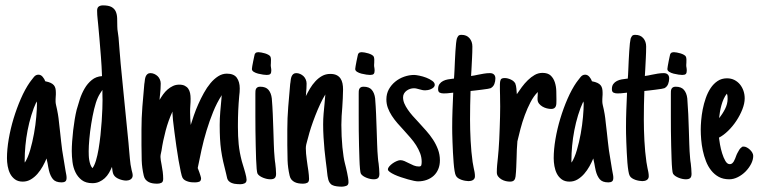

<svg xmlns="http://www.w3.org/2000/svg" viewBox="-20 -678 2864 725"><path d="M231.4 -6.3Q231.4 3.4 226.6 7.1Q221.7 10.7 212.9 10.7Q189.9 10.7 179.9 -1.5Q169.9 -13.7 165 -33.7Q163.6 -40.5 162.1 -47.6Q160.6 -54.7 159.7 -61.5Q158.7 -67.9 157.7 -70.3Q156.7 -72.8 155.8 -79.6Q149.9 -65.4 141.4 -50Q132.8 -34.7 121.6 -21.7Q110.4 -8.8 96.4 -0.5Q82.5 7.8 65.9 7.8Q48.3 7.8 36.6 -0.7Q24.9 -9.3 18.3 -22.2Q11.7 -35.2 9 -50.8Q6.3 -66.4 6.3 -80.6Q6.3 -113.8 12.9 -152.6Q19.5 -191.4 31.2 -230.2Q43 -269 58.6 -304.9Q74.2 -340.8 92.8 -367.7V-367.2L95.7 -371.6Q101.1 -378.9 108.2 -387.5Q115.2 -396 125 -396Q134.3 -396 141.1 -387.9Q147.9 -379.9 150.9 -371.1Q163.6 -368.7 171.4 -365Q179.2 -361.3 183.6 -356Q188 -350.6 189.5 -343.5Q190.9 -336.4 190.9 -328.1Q190.9 -324.7 190.9 -320.8Q190.9 -316.9 190.4 -313Q189.9 -309.1 189.9 -303.7Q189.9 -298.3 189.9 -293.9Q189.9 -289.1 191.7 -281.2Q193.4 -273.4 195.3 -265.1L198.7 -247.1Q201.2 -232.9 202.9 -214.8Q204.6 -196.8 207 -178.7Q209 -160.2 210.9 -142.8Q212.9 -125.5 214.8 -110.8L226.6 -38.6L228 -30.3Q229 -23.9 230.2 -18.6Q231.4 -13.2 231.4 -6.3ZM119.6 -287.1Q119.6 -288.1 119.1 -290.3Q118.7 -292.5 118.2 -294.9Q106.9 -271 98.4 -242.9Q89.8 -214.8 84.2 -185.8Q78.6 -156.7 75.9 -127.7Q73.2 -98.6 73.2 -72.8Q73.2 -70.3 73.2 -68.4Q73.2 -66.4 73.7 -64.5V-64Q85.4 -82 94 -111.6Q102.5 -141.1 108.4 -173.6Q114.3 -206.1 116.9 -236.6Q119.6 -267.1 119.6 -287.1Z M481 -15.1Q481 -9.8 478.5 -6.1Q476.1 -2.4 472.4 -0.2Q468.8 2 464.6 2.9Q460.4 3.9 456.5 3.9Q450.7 3.9 443.8 2.4Q437 1 430.2 -1.7Q423.3 -4.4 417.7 -8.5Q412.1 -12.7 409.2 -18.1Q406.2 -23.4 405 -31.5Q403.8 -39.6 402.8 -47.9Q397.9 -36.1 391.4 -24.9Q384.8 -13.7 375.5 -5.1Q366.2 3.4 354.7 8.5Q343.3 13.7 329.1 13.7Q304.2 13.7 288.8 2Q273.4 -9.8 264.9 -27.6Q256.3 -45.4 253.7 -66.7Q251 -87.9 251 -107.4Q251 -123.5 252.4 -144Q253.9 -164.6 256.3 -186Q258.8 -207.5 262.2 -227.8Q265.6 -248 269.5 -263.7Q274.4 -281.7 281.5 -303.5Q288.6 -325.2 299.6 -344Q310.5 -362.8 326.7 -376Q342.8 -389.2 365.2 -390.6Q363.8 -430.2 361.1 -463.6Q358.4 -497.1 355.5 -532.2L350.6 -586.4L348.6 -606Q347.7 -613.8 347.2 -621.8Q346.7 -629.9 346.7 -637.7Q346.7 -648.9 352.8 -653.3Q358.9 -657.7 368.7 -657.7Q390.1 -657.7 401.4 -651.4Q412.6 -645 417.2 -634.3Q421.9 -623.5 422.4 -609.1Q422.9 -594.7 422.9 -578.1Q422.9 -567.4 425.3 -553.7L427.7 -535.6L431.6 -485.8Q432.6 -474.1 433.6 -462.4Q434.6 -450.7 435.5 -439L445.8 -334L465.3 -137.7L466.8 -119.6Q468.8 -99.6 470.5 -78.1Q472.2 -56.6 477.1 -35.6Q478.5 -30.3 479.7 -25.4Q481 -20.5 481 -15.1ZM367.2 -300.8Q367.2 -306.2 366.9 -312.7Q366.7 -319.3 366.7 -325.2V-338.4Q363.3 -333.5 357.9 -325Q352.5 -316.4 349.6 -309.6Q341.8 -292.5 335.4 -265.9Q329.1 -239.3 324.5 -210.2Q319.8 -181.2 317.4 -153.6Q314.9 -126 314.9 -107.4Q314.9 -100.6 315.2 -91.8Q315.4 -83 316.9 -74Q318.4 -64.9 321.3 -56.6Q324.2 -48.3 329.1 -43Q336.4 -52.2 342.3 -71.5Q348.1 -90.8 352.3 -115.5Q356.4 -140.1 359.4 -167.5Q362.3 -194.8 364 -220.5Q365.7 -246.1 366.5 -267.3Q367.2 -288.6 367.2 -300.8Z M596.2 -2.4Q596.2 8.8 589.6 12.2Q583 15.6 573.7 15.6Q565.4 15.6 557.4 14.4Q549.3 13.2 542.2 9.8Q535.2 6.3 530 0.5Q524.9 -5.4 522.9 -14.6Q516.1 -43.9 515.1 -72Q514.2 -100.1 514.2 -129.9V-189.9Q514.2 -231 517.6 -275.1Q521 -319.3 524.9 -360.4Q524.9 -361.8 525.4 -363.8Q525.9 -365.7 525.9 -366.7Q526.4 -372.1 527.3 -378.4Q528.3 -384.8 530.5 -389.9Q532.7 -395 536.9 -398.4Q541 -401.9 547.9 -401.9Q555.7 -401.9 562.7 -398.7Q569.8 -395.5 575.2 -390.4Q580.6 -385.3 583.7 -377.9Q586.9 -370.6 586.9 -362.8Q586.9 -353 586.2 -342.5Q585.4 -332 584.5 -322.3Q583.5 -315.4 583.3 -312Q583 -308.6 582.5 -300.8Q588.4 -311 595.9 -321.5Q603.5 -332 612.8 -340.1Q622.1 -348.1 633.1 -353.3Q644 -358.4 656.7 -358.4Q669.4 -358.4 677.7 -354.2Q686 -350.1 690.9 -343Q695.8 -335.9 697.8 -326.2Q699.7 -316.4 699.7 -305.7Q699.7 -298.8 699.5 -292.5Q699.2 -286.1 698.7 -279.8Q698.2 -273.4 698 -267.3Q697.8 -261.2 697.8 -254.4Q697.8 -241.7 698.5 -230.2Q699.2 -218.8 700.2 -206.1Q705.1 -222.2 712.2 -242.7Q719.2 -263.2 728.8 -284.7Q738.3 -306.2 749.8 -326.9Q761.2 -347.7 774.7 -363.8Q788.1 -379.9 803.7 -389.9Q819.3 -399.9 836.4 -399.9Q863.3 -399.9 874.3 -384.3Q885.3 -368.7 885.3 -344.2Q885.3 -337.4 884.8 -329.8Q884.3 -322.3 883.3 -315.4Q880.9 -289.1 879.6 -261.2Q878.4 -233.4 878.4 -207V-197.8Q878.4 -163.6 881.3 -133.3Q884.3 -103 893.1 -69.3L897 -56.2Q898.9 -49.3 901.6 -41Q904.3 -32.7 906.2 -24.9Q908.2 -17.1 909.7 -10.3Q911.1 -3.4 911.1 0.5Q911.1 10.7 903.8 14.2Q896.5 17.6 888.7 17.6Q883.8 17.6 877.4 17.3Q871.1 17.1 865 15.9Q858.9 14.6 853.3 12.2Q847.7 9.8 844.2 5.9V6.3Q839.8 2 837.9 -4.4Q835.9 -10.7 835 -17.1L834 -21.5Q827.1 -47.9 822.5 -68.8Q817.9 -89.8 814.9 -110.8Q812 -131.8 810.8 -154.3Q809.6 -176.8 809.6 -206.1Q809.6 -231 811.8 -256.8Q814 -282.7 816.4 -307.6Q816.4 -310.1 816.7 -313.2Q816.9 -316.4 817.4 -318.8Q798.8 -290 784.9 -255.6Q771 -221.2 760 -185.1Q749 -148.9 741 -112.5Q732.9 -76.2 726.6 -43.5Q726.6 -43 728.8 -37.8Q731 -32.7 733.2 -26.1Q735.4 -19.5 737.3 -13.4Q739.3 -7.3 739.3 -5.4Q739.3 5.9 731.9 8.3Q724.6 10.7 716.8 10.7Q710.9 10.7 704.1 10.3Q697.3 9.8 690.7 7.8Q684.1 5.9 678.5 2.7Q672.9 -0.5 669.4 -6.3Q666.5 -11.2 662.6 -29.5Q658.7 -47.9 654.3 -72.5Q649.9 -97.2 646 -125.5Q642.1 -153.8 638.7 -179.2Q635.3 -204.6 633.3 -223.6Q631.3 -242.7 631.3 -249.5V-256.8Q615.7 -223.1 605.5 -184.6Q595.2 -146 589.8 -108.9L587.9 -100.1Q586.9 -96.2 586.4 -92.5Q585.9 -88.9 585.9 -85.4Q585.9 -80.1 587.2 -72.3Q588.4 -64.5 590.3 -55.2Q592.8 -42.5 594.5 -29.1Q596.2 -15.6 596.2 -2.4Z M1004.4 -410.6Q1004.4 -402.3 1000.7 -398.7Q997.1 -395 987.3 -395Q982.9 -395 973.6 -396.2Q964.4 -397.5 954.8 -399.9Q945.3 -402.3 938.2 -406.7Q931.2 -411.1 931.2 -417.5Q931.2 -419.4 932.6 -428.5Q934.1 -437.5 936.3 -447.8Q938.5 -458 940.2 -466.3Q941.9 -474.6 942.9 -475.6V-475.1Q945.3 -479 948.7 -480Q952.1 -481 955.6 -481Q960 -481 967 -479.7Q974.1 -478.5 981.2 -476.3Q988.3 -474.1 994.1 -470.7Q1000 -467.3 1001.5 -463.4Q1002.9 -459.5 1003.2 -452.9Q1003.4 -446.3 1002.9 -440.9Q1002.9 -439 1002.7 -436.3Q1002.4 -433.6 1002.4 -432.1Q1002.4 -429.7 1002.7 -427.2Q1002.9 -424.8 1003.4 -422.4Q1003.9 -419.9 1004.2 -417Q1004.4 -414.1 1004.4 -410.6ZM1022.5 -21.5Q1022.5 -10.3 1017.3 -5.6Q1012.2 -1 1001 -1Q995.1 -1 988 -2.4Q981 -3.9 974.1 -6.6Q967.3 -9.3 961.4 -13.2Q955.6 -17.1 952.6 -22Q950.7 -24.9 949.2 -40Q947.8 -55.2 947 -77.6Q946.3 -100.1 945.6 -127.9Q944.8 -155.8 944.6 -184.1Q944.3 -212.4 944.3 -239.3Q944.3 -266.1 944.3 -286.1V-323.7Q944.3 -328.6 944.6 -333.5Q944.8 -338.4 946.5 -342Q948.2 -345.7 951.9 -348.1Q955.6 -350.6 962.4 -350.6Q983.9 -350.6 993.9 -338.6Q1003.9 -326.7 1006.3 -306.6Q1008.8 -276.9 1010 -247.3Q1011.2 -217.8 1012.2 -187.5Q1013.2 -160.2 1013.9 -133.5Q1014.6 -106.9 1017.1 -80.6Q1017.6 -75.2 1018.1 -70.3Q1018.6 -65.4 1019.5 -60.5Q1020.5 -50.8 1021.5 -41.3Q1022.5 -31.7 1022.5 -21.5Z M1147 -2.4Q1147 8.8 1140.4 12.2Q1133.8 15.6 1124.5 15.6Q1116.2 15.6 1108.2 14.4Q1100.1 13.2 1093 9.8Q1085.9 6.3 1080.8 0.5Q1075.7 -5.4 1073.7 -14.6Q1066.9 -43.9 1065.9 -72Q1064.9 -100.1 1064.9 -129.9V-189.9Q1064.9 -231 1068.4 -275.1Q1071.8 -319.3 1075.7 -360.4Q1075.7 -361.8 1076.2 -363.8Q1076.7 -365.7 1076.7 -366.7Q1077.1 -372.1 1078.1 -378.4Q1079.1 -384.8 1081.3 -389.9Q1083.5 -395 1087.6 -398.4Q1091.8 -401.9 1098.6 -401.9Q1106.4 -401.9 1113.5 -398.7Q1120.6 -395.5 1126 -390.4Q1131.3 -385.3 1134.5 -377.9Q1137.7 -370.6 1137.7 -362.8Q1137.7 -354.5 1137.2 -344.5Q1136.7 -334.5 1135.7 -325.7Q1135.7 -323.2 1135.5 -320.3Q1135.3 -317.4 1134.8 -314.9Q1141.6 -328.6 1150.4 -343.5Q1159.2 -358.4 1170.7 -370.8Q1182.1 -383.3 1196 -391.1Q1210 -398.9 1227.1 -398.9Q1241.2 -398.9 1250.5 -394.5Q1259.8 -390.1 1265.4 -382.1Q1271 -374 1273.2 -363.3Q1275.4 -352.5 1275.4 -340.3Q1275.4 -323.7 1274.4 -306.9Q1273.4 -290 1272.5 -273.4Q1271 -256.3 1270 -239.7Q1269 -223.1 1269 -206.1Q1269 -185.5 1270 -163.8Q1271 -142.1 1272.9 -122.3Q1274.9 -102.5 1277.3 -86.7Q1279.8 -70.8 1282.2 -62Q1284.2 -54.7 1286.4 -45.2Q1288.6 -35.6 1290.8 -25.6Q1293 -15.6 1294.4 -6.3Q1295.9 2.9 1295.9 10.3Q1295.9 21 1287.4 23.9Q1278.8 26.9 1270.5 26.9Q1262.2 26.9 1251.7 25.6Q1241.2 24.4 1232.9 20Q1222.7 12.7 1219.5 -0.5Q1216.3 -13.7 1215.3 -26.4L1213.9 -39.6Q1212.4 -51.3 1210 -70.3Q1207.5 -89.4 1205.3 -112.3Q1203.1 -135.3 1201.7 -159.9Q1200.2 -184.6 1200.2 -208Q1200.2 -229 1201.9 -248.5Q1203.6 -268.1 1205.6 -288.1Q1206.5 -298.3 1207 -304.7Q1207.5 -311 1208.5 -321.3Q1198.7 -305.7 1189 -284.7Q1179.2 -263.7 1170.4 -241Q1161.6 -218.3 1154.5 -196.8Q1147.5 -175.3 1143.6 -159.2L1140.6 -148.4Q1138.2 -140.6 1136.5 -132.8Q1134.8 -125 1134.8 -118.2Q1134.8 -109.4 1135.7 -97.9Q1136.7 -86.4 1138.2 -76.2Q1139.6 -64 1141.6 -51.3Q1141.6 -50.3 1142.6 -44.9Q1143.6 -39.6 1144.5 -32.2Q1145.5 -24.9 1146.2 -16.8Q1147 -8.8 1147 -2.4Z M1394.5 -410.6Q1394.5 -402.3 1390.9 -398.7Q1387.2 -395 1377.4 -395Q1373 -395 1363.8 -396.2Q1354.5 -397.5 1345 -399.9Q1335.4 -402.3 1328.4 -406.7Q1321.3 -411.1 1321.3 -417.5Q1321.3 -419.4 1322.8 -428.5Q1324.2 -437.5 1326.4 -447.8Q1328.6 -458 1330.3 -466.3Q1332 -474.6 1333 -475.6V-475.1Q1335.4 -479 1338.9 -480Q1342.3 -481 1345.7 -481Q1350.1 -481 1357.2 -479.7Q1364.3 -478.5 1371.3 -476.3Q1378.4 -474.1 1384.3 -470.7Q1390.1 -467.3 1391.6 -463.4Q1393.1 -459.5 1393.3 -452.9Q1393.6 -446.3 1393.1 -440.9Q1393.1 -439 1392.8 -436.3Q1392.6 -433.6 1392.6 -432.1Q1392.6 -429.7 1392.8 -427.2Q1393.1 -424.8 1393.6 -422.4Q1394 -419.9 1394.3 -417Q1394.5 -414.1 1394.5 -410.6ZM1412.6 -21.5Q1412.6 -10.3 1407.5 -5.6Q1402.3 -1 1391.1 -1Q1385.3 -1 1378.2 -2.4Q1371.1 -3.9 1364.3 -6.6Q1357.4 -9.3 1351.6 -13.2Q1345.7 -17.1 1342.8 -22Q1340.8 -24.9 1339.4 -40Q1337.9 -55.2 1337.2 -77.6Q1336.4 -100.1 1335.7 -127.9Q1335 -155.8 1334.7 -184.1Q1334.5 -212.4 1334.5 -239.3Q1334.5 -266.1 1334.5 -286.1V-323.7Q1334.5 -328.6 1334.7 -333.5Q1335 -338.4 1336.7 -342Q1338.4 -345.7 1342 -348.1Q1345.7 -350.6 1352.5 -350.6Q1374 -350.6 1384 -338.6Q1394 -326.7 1396.5 -306.6Q1398.9 -276.9 1400.1 -247.3Q1401.4 -217.8 1402.3 -187.5Q1403.3 -160.2 1404.1 -133.5Q1404.8 -106.9 1407.2 -80.6Q1407.7 -75.2 1408.2 -70.3Q1408.7 -65.4 1409.7 -60.5Q1410.6 -50.8 1411.6 -41.3Q1412.6 -31.7 1412.6 -21.5Z M1621.6 -357.9Q1621.6 -352.1 1617.4 -348.1Q1613.3 -344.2 1607.4 -341.6Q1601.6 -338.9 1595.5 -337.9Q1589.4 -336.9 1585.4 -336.9Q1579.6 -336.9 1574.2 -338.1Q1568.8 -339.4 1563.5 -340.8Q1558.1 -342.3 1553.2 -343.5Q1548.3 -344.7 1543 -344.7Q1535.6 -344.7 1528.3 -342.3Q1521 -339.8 1515.1 -335.4Q1509.3 -331.1 1505.6 -324.7Q1502 -318.4 1502 -310.5Q1502 -298.8 1506.8 -287.4Q1511.7 -275.9 1519.8 -264.2Q1527.8 -252.4 1538.3 -240.5Q1548.8 -228.5 1560.5 -216.3Q1574.7 -200.7 1589.1 -184.6Q1603.5 -168.5 1615 -150.9Q1626.5 -133.3 1633.8 -113.8Q1641.1 -94.2 1641.1 -72.8Q1641.1 -54.2 1635 -39.6Q1628.9 -24.9 1617.9 -14.6Q1606.9 -4.4 1591.6 1.2Q1576.2 6.8 1558.1 6.8Q1553.2 6.8 1543.2 4.9Q1533.2 2.9 1520.5 -0.7Q1507.8 -4.4 1494.4 -8.8Q1481 -13.2 1470 -18.3Q1459 -23.4 1451.9 -28.6Q1444.8 -33.7 1444.8 -38.1Q1444.8 -43.9 1450.2 -50Q1455.6 -56.2 1462.9 -61.3Q1470.2 -66.4 1478.3 -69.8Q1486.3 -73.2 1491.7 -73.2Q1499 -73.2 1507.1 -69.8Q1515.1 -66.4 1523.4 -62Q1532.7 -57.1 1542.2 -53.2Q1551.8 -49.3 1562 -49.3Q1569.8 -49.3 1571 -54.7Q1572.3 -60.1 1572.3 -66.9Q1572.3 -84 1566.4 -99.4Q1560.5 -114.7 1551.3 -129.4Q1542 -144 1529.8 -158Q1517.6 -171.9 1505.4 -185.5Q1492.7 -199.2 1480.7 -212.9Q1468.8 -226.6 1459.5 -241Q1450.2 -255.4 1444.6 -270.5Q1439 -285.6 1439 -302.7Q1439 -323.7 1448.2 -340.6Q1457.5 -357.4 1472.4 -369.6Q1487.3 -381.8 1506.1 -388.4Q1524.9 -395 1543.9 -395Q1550.3 -395 1563.5 -392.3Q1576.7 -389.6 1589.4 -384.8Q1602.1 -379.9 1611.8 -373Q1621.6 -366.2 1621.6 -357.9Z M1773.4 -12.2Q1773.4 -6.8 1771 -3.2Q1768.6 0.5 1764.9 2.4Q1761.2 4.4 1757.1 5.1Q1752.9 5.9 1749 5.9Q1743.7 5.9 1736.6 4.6Q1729.5 3.4 1722.7 1Q1715.8 -1.5 1710.2 -5.1Q1704.6 -8.8 1701.7 -14.2Q1698.7 -19 1696.5 -32.5Q1694.3 -45.9 1692.9 -63.7Q1691.4 -81.5 1690.4 -101.8Q1689.5 -122.1 1688.7 -140.6Q1688 -159.2 1687.7 -174.1Q1687.5 -189 1687.5 -196.3Q1687.5 -230.5 1688.7 -262.5Q1689.9 -294.4 1691.4 -328.1Q1689 -328.1 1686.5 -327.6Q1684.1 -327.1 1681.6 -327.1Q1675.3 -326.2 1668.7 -325.7Q1662.1 -325.2 1655.3 -325.2Q1647 -325.2 1640.6 -328.1Q1634.3 -331.1 1634.3 -341.3Q1634.3 -353.5 1639.6 -360.8Q1645 -368.2 1653.3 -372.3Q1661.6 -376.5 1671.4 -378.2Q1681.2 -379.9 1690.4 -380.9Q1691.9 -380.9 1692.4 -381.1Q1692.9 -381.3 1694.3 -381.3Q1694.8 -387.2 1695.3 -395.8Q1695.8 -404.3 1696.3 -414.6Q1696.8 -430.7 1697.8 -449Q1698.7 -467.3 1699.7 -484.1Q1700.7 -501 1702.1 -513.9Q1703.6 -526.9 1705.1 -532.2Q1707.5 -538.6 1710.7 -542.5Q1713.9 -546.4 1722.7 -546.4Q1742.2 -546.4 1752.9 -533.7Q1763.7 -521 1763.7 -502.4Q1763.7 -481 1762.5 -459.5Q1761.2 -438 1760.3 -416L1758.8 -391.1Q1771 -392.6 1783.2 -395.5Q1794.9 -397.9 1806.9 -399.9Q1818.8 -401.9 1830.1 -401.9Q1839.8 -401.9 1845.2 -396.7Q1850.6 -391.6 1850.6 -381.8Q1850.6 -371.1 1846.7 -360.8Q1842.8 -350.6 1833 -345.2H1833.5Q1831.5 -344.2 1821.8 -342.5Q1812 -340.8 1799.6 -339.4Q1787.1 -337.9 1775.1 -336.4Q1763.2 -335 1757.3 -334.5H1756.8Q1755.9 -307.1 1755.4 -280.5Q1754.9 -253.9 1754.9 -226.6Q1754.9 -189 1757.1 -146.7Q1759.3 -104.5 1764.6 -66.4L1768.6 -44.4Q1770.5 -36.1 1772 -28.1Q1773.4 -20 1773.4 -12.2Z M1905.8 7.8Q1898.4 7.8 1889.9 5.9Q1881.3 3.9 1873.8 -0.5Q1866.2 -4.9 1861.1 -11.5Q1856 -18.1 1856 -27.3Q1856 -41 1857.2 -54.4Q1858.4 -67.9 1859.9 -81.1V-80.6L1862.8 -113.3Q1864.3 -130.9 1865.2 -151.9Q1866.2 -172.9 1866.9 -194.6Q1867.7 -216.3 1868.2 -237.3Q1868.7 -258.3 1868.7 -275.9Q1868.7 -286.1 1868.4 -296.6Q1868.2 -307.1 1868.2 -317.9Q1867.7 -327.1 1867.7 -338.6Q1867.7 -350.1 1867.7 -359.9Q1867.7 -370.1 1870.4 -376.7Q1873 -383.3 1885.7 -383.3Q1897 -383.3 1909.4 -377.4Q1921.9 -371.6 1926.8 -360.8H1926.3Q1928.7 -355.5 1929.9 -343.5Q1931.2 -331.5 1931.6 -322.3Q1939.9 -335 1950.4 -349.1Q1960.9 -363.3 1973.1 -375.2Q1985.4 -387.2 1999 -395Q2012.7 -402.8 2028.3 -402.8Q2048.8 -402.8 2059.6 -392.6Q2070.3 -382.3 2075.2 -366.9Q2080.1 -351.6 2080.6 -334.2Q2081.1 -316.9 2081.1 -302.7V-298.8Q2081.1 -293 2080.8 -287.4Q2080.6 -281.7 2078.9 -277.1Q2077.1 -272.5 2073 -269.5Q2068.8 -266.6 2061.5 -266.6Q2053.7 -266.6 2044.9 -268.8Q2036.1 -271 2028.6 -275.4Q2021 -279.8 2015.6 -286.4Q2010.3 -293 2009.8 -301.8Q2009.8 -305.7 2009.8 -309.6Q2009.8 -313.5 2010.3 -317.4Q2010.3 -319.8 2010.5 -323.5Q2010.7 -327.1 2010.7 -330.6Q1995.1 -314.9 1983.2 -292Q1971.2 -269 1961.7 -243.2Q1952.1 -217.3 1945.3 -191.2Q1938.5 -165 1933.6 -144V-142.6Q1932.1 -127.4 1931.6 -112.8Q1931.2 -98.1 1930.7 -82.5Q1930.2 -64.9 1929.4 -46.9Q1928.7 -28.8 1926.8 -11.7Q1925.8 -2.4 1921.1 2.7Q1916.5 7.8 1905.8 7.8Z M2295.9 -6.3Q2295.9 3.4 2291 7.1Q2286.1 10.7 2277.3 10.7Q2254.4 10.7 2244.4 -1.5Q2234.4 -13.7 2229.5 -33.7Q2228 -40.5 2226.6 -47.6Q2225.1 -54.7 2224.1 -61.5Q2223.1 -67.9 2222.2 -70.3Q2221.2 -72.8 2220.2 -79.6Q2214.4 -65.4 2205.8 -50Q2197.3 -34.7 2186 -21.7Q2174.8 -8.8 2160.9 -0.5Q2147 7.8 2130.4 7.8Q2112.8 7.8 2101.1 -0.7Q2089.4 -9.3 2082.8 -22.2Q2076.2 -35.2 2073.5 -50.8Q2070.8 -66.4 2070.8 -80.6Q2070.8 -113.8 2077.4 -152.6Q2084 -191.4 2095.7 -230.2Q2107.4 -269 2123 -304.9Q2138.7 -340.8 2157.2 -367.7V-367.2L2160.2 -371.6Q2165.5 -378.9 2172.6 -387.5Q2179.7 -396 2189.5 -396Q2198.7 -396 2205.6 -387.9Q2212.4 -379.9 2215.3 -371.1Q2228 -368.7 2235.8 -365Q2243.7 -361.3 2248 -356Q2252.4 -350.6 2253.9 -343.5Q2255.4 -336.4 2255.4 -328.1Q2255.4 -324.7 2255.4 -320.8Q2255.4 -316.9 2254.9 -313Q2254.4 -309.1 2254.4 -303.7Q2254.4 -298.3 2254.4 -293.9Q2254.4 -289.1 2256.1 -281.2Q2257.8 -273.4 2259.8 -265.1L2263.2 -247.1Q2265.6 -232.9 2267.3 -214.8Q2269 -196.8 2271.5 -178.7Q2273.4 -160.2 2275.4 -142.8Q2277.3 -125.5 2279.3 -110.8L2291 -38.6L2292.5 -30.3Q2293.5 -23.9 2294.7 -18.6Q2295.9 -13.2 2295.9 -6.3ZM2184.1 -287.1Q2184.1 -288.1 2183.6 -290.3Q2183.1 -292.5 2182.6 -294.9Q2171.4 -271 2162.8 -242.9Q2154.3 -214.8 2148.7 -185.8Q2143.1 -156.7 2140.4 -127.7Q2137.7 -98.6 2137.7 -72.8Q2137.7 -70.3 2137.7 -68.4Q2137.7 -66.4 2138.2 -64.5V-64Q2149.9 -82 2158.4 -111.6Q2167 -141.1 2172.9 -173.6Q2178.7 -206.1 2181.4 -236.6Q2184.1 -267.1 2184.1 -287.1Z M2429.7 -12.2Q2429.7 -6.8 2427.2 -3.2Q2424.8 0.5 2421.1 2.4Q2417.5 4.4 2413.3 5.1Q2409.2 5.9 2405.3 5.9Q2399.9 5.9 2392.8 4.6Q2385.7 3.4 2378.9 1Q2372.1 -1.5 2366.5 -5.1Q2360.8 -8.8 2357.9 -14.2Q2355 -19 2352.8 -32.5Q2350.6 -45.9 2349.1 -63.7Q2347.7 -81.5 2346.7 -101.8Q2345.7 -122.1 2345 -140.6Q2344.2 -159.2 2344 -174.1Q2343.8 -189 2343.8 -196.3Q2343.8 -230.5 2345 -262.5Q2346.2 -294.4 2347.7 -328.1Q2345.2 -328.1 2342.8 -327.6Q2340.3 -327.1 2337.9 -327.1Q2331.5 -326.2 2325 -325.7Q2318.4 -325.2 2311.5 -325.2Q2303.2 -325.2 2296.9 -328.1Q2290.5 -331.1 2290.5 -341.3Q2290.5 -353.5 2295.9 -360.8Q2301.3 -368.2 2309.6 -372.3Q2317.9 -376.5 2327.6 -378.2Q2337.4 -379.9 2346.7 -380.9Q2348.1 -380.9 2348.6 -381.1Q2349.1 -381.3 2350.6 -381.3Q2351.1 -387.2 2351.6 -395.8Q2352.1 -404.3 2352.5 -414.6Q2353 -430.7 2354 -449Q2355 -467.3 2356 -484.1Q2356.9 -501 2358.4 -513.9Q2359.9 -526.9 2361.3 -532.2Q2363.8 -538.6 2366.9 -542.5Q2370.1 -546.4 2378.9 -546.4Q2398.4 -546.4 2409.2 -533.7Q2419.9 -521 2419.9 -502.4Q2419.9 -481 2418.7 -459.5Q2417.5 -438 2416.5 -416L2415 -391.1Q2427.2 -392.6 2439.5 -395.5Q2451.2 -397.9 2463.1 -399.9Q2475.1 -401.9 2486.3 -401.9Q2496.1 -401.9 2501.5 -396.7Q2506.8 -391.6 2506.8 -381.8Q2506.8 -371.1 2502.9 -360.8Q2499 -350.6 2489.3 -345.2H2489.7Q2487.8 -344.2 2478 -342.5Q2468.3 -340.8 2455.8 -339.4Q2443.4 -337.9 2431.4 -336.4Q2419.4 -335 2413.6 -334.5H2413.1Q2412.1 -307.1 2411.6 -280.5Q2411.1 -253.9 2411.1 -226.6Q2411.1 -189 2413.3 -146.7Q2415.5 -104.5 2420.9 -66.4L2424.8 -44.4Q2426.8 -36.1 2428.2 -28.1Q2429.7 -20 2429.7 -12.2Z M2573.2 -410.6Q2573.2 -402.3 2569.6 -398.7Q2565.9 -395 2556.2 -395Q2551.8 -395 2542.5 -396.2Q2533.2 -397.5 2523.7 -399.9Q2514.2 -402.3 2507.1 -406.7Q2500 -411.1 2500 -417.5Q2500 -419.4 2501.5 -428.5Q2502.9 -437.5 2505.1 -447.8Q2507.3 -458 2509 -466.3Q2510.7 -474.6 2511.7 -475.6V-475.1Q2514.2 -479 2517.6 -480Q2521 -481 2524.4 -481Q2528.8 -481 2535.9 -479.7Q2543 -478.5 2550 -476.3Q2557.1 -474.1 2563 -470.7Q2568.8 -467.3 2570.3 -463.4Q2571.8 -459.5 2572 -452.9Q2572.3 -446.3 2571.8 -440.9Q2571.8 -439 2571.5 -436.3Q2571.3 -433.6 2571.3 -432.1Q2571.3 -429.7 2571.5 -427.2Q2571.8 -424.8 2572.3 -422.4Q2572.8 -419.9 2573 -417Q2573.2 -414.1 2573.2 -410.6ZM2591.3 -21.5Q2591.3 -10.3 2586.2 -5.6Q2581.1 -1 2569.8 -1Q2564 -1 2556.9 -2.4Q2549.8 -3.9 2543 -6.6Q2536.1 -9.3 2530.3 -13.2Q2524.4 -17.1 2521.5 -22Q2519.5 -24.9 2518.1 -40Q2516.6 -55.2 2515.9 -77.6Q2515.1 -100.1 2514.4 -127.9Q2513.7 -155.8 2513.4 -184.1Q2513.2 -212.4 2513.2 -239.3Q2513.2 -266.1 2513.2 -286.1V-323.7Q2513.2 -328.6 2513.4 -333.5Q2513.7 -338.4 2515.4 -342Q2517.1 -345.7 2520.8 -348.1Q2524.4 -350.6 2531.2 -350.6Q2552.7 -350.6 2562.7 -338.6Q2572.8 -326.7 2575.2 -306.6Q2577.6 -276.9 2578.9 -247.3Q2580.1 -217.8 2581.1 -187.5Q2582 -160.2 2582.8 -133.5Q2583.5 -106.9 2585.9 -80.6Q2586.4 -75.2 2586.9 -70.3Q2587.4 -65.4 2588.4 -60.5Q2589.4 -50.8 2590.3 -41.3Q2591.3 -31.7 2591.3 -21.5Z M2824.2 -89.4Q2824.2 -74.7 2816.2 -59.1Q2808.1 -43.5 2795.4 -30.5Q2782.7 -17.6 2766.4 -9.3Q2750 -1 2733.9 -1Q2710.9 -1 2694.3 -10Q2677.7 -19 2665.5 -34.4Q2653.3 -49.8 2645.8 -69.3Q2638.2 -88.9 2633.8 -109.6Q2629.4 -130.4 2627.7 -151.1Q2626 -171.9 2626 -189Q2626 -203.6 2627.7 -223.6Q2629.4 -243.7 2633.5 -265.1Q2637.7 -286.6 2645 -307.6Q2652.3 -328.6 2663.3 -345.2Q2674.3 -361.8 2689.7 -372.1Q2705.1 -382.3 2725.1 -382.3Q2740.7 -382.3 2753.2 -376Q2765.6 -369.6 2774.2 -359.1Q2782.7 -348.6 2787.4 -335Q2792 -321.3 2792 -306.6Q2792 -287.6 2783.2 -265.1Q2774.4 -242.7 2760.5 -221.7Q2746.6 -200.7 2729.2 -183.8Q2711.9 -167 2694.8 -158.2Q2695.8 -149.4 2698.7 -132.6Q2701.7 -115.7 2706.8 -99.1Q2711.9 -82.5 2719 -70.3Q2726.1 -58.1 2735.8 -58.1Q2740.7 -58.1 2744.4 -61Q2748 -64 2751 -68.8Q2753.9 -73.7 2756.1 -79.6Q2758.3 -85.4 2760.3 -90.8L2763.2 -97.7Q2764.2 -99.1 2764.4 -99.6Q2764.6 -100.1 2765.1 -101.1Q2768.6 -107.4 2771.7 -112.8Q2774.9 -118.2 2780.8 -122.1H2780.3Q2782.2 -124 2784.4 -124.3Q2786.6 -124.5 2788.6 -124.5Q2793.9 -124.5 2800.3 -121.1Q2806.6 -117.7 2812 -112.5Q2817.4 -107.4 2820.8 -101.3Q2824.2 -95.2 2824.2 -89.4ZM2727.5 -304.7Q2727.5 -309.6 2727.1 -314.9Q2726.6 -320.3 2724.6 -324.2Q2717.8 -315.9 2712.6 -304.4Q2707.5 -293 2704.1 -280.5Q2700.7 -268.1 2698.5 -255.4Q2696.3 -242.7 2695.3 -231.9Q2708 -247.1 2717.8 -266.4Q2727.5 -285.6 2727.5 -304.7Z"/></svg>

Font: Just Another Hand
Style: Regular
Weight: 400
Designer: Astigmatic (AOETI)
Foundry: Astigmatic (AOETI)
Version: Version 1.000